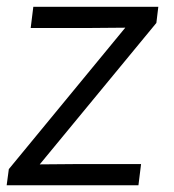

<svg xmlns="http://www.w3.org/2000/svg" viewBox="-34 -550 517 570"><path d="M-7.8 -47.9 337.9 -467.8 220.2 -466.8H57.1L64.9 -529.8H436L430.2 -481.9L84 -62L202.1 -63H384.8L377 0H-14.2Z"/></svg>

Font: Cooper Hewitt
Style: Book Italic
Weight: 706
Designer: Village Type and Design LLC
Foundry: Cooper Hewitt Smithsonian Design Museum
Version: 1.000